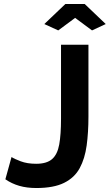

<svg xmlns="http://www.w3.org/2000/svg" viewBox="-20 -935 552 966"><path d="M38 -145Q51 -136 84 -123.5Q117 -111 162 -111Q215 -111 242 -134.5Q269 -158 278 -208Q287 -258 287 -338V-710H425V-349Q425 -269 416 -203Q407 -137 381 -89Q355 -41 302.5 -15Q250 11 163 11Q115 11 77 0Q39 -11 7 -33ZM203 -814 309 -915H406L512 -814L443 -782L358 -845L273 -782Z"/></svg>

Font: Raleway
Style: Bold
Weight: 700
Designer: Matt McInerney, Pablo Impallari, Rodrigo Fuenzalida
Foundry: Matt McInerney, Pablo Impallari, Rodrigo Fuenzalida
Version: Version 4.026